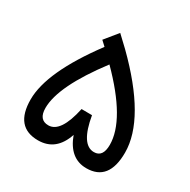

<svg xmlns="http://www.w3.org/2000/svg" viewBox="-152 -821 951 960"><g transform="rotate(30 324.0 -341.5)"><path d="M138.7 -165.5C138.7 -249.2 194.8 -365.1 307.1 -513.2C442.2 -377.4 509.8 -261.7 509.8 -166C509.8 -118.5 492.7 -94.7 458.5 -94.7C409.3 -94.7 376 -146.5 358.4 -250L297.9 -250.5C276 -147.9 241.5 -96.7 194.3 -96.7C157.2 -96.7 138.7 -119.6 138.7 -165.5ZM187 -5.9C256 -5.9 303.1 -43.5 328.1 -118.7C355.5 -43.5 401.4 -5.9 465.8 -5.9C552.1 -5.9 595.2 -60.7 595.2 -170.4C595.2 -299.6 509 -449.1 336.4 -618.7L274.9 -676.8L214.4 -602.5L240.7 -578.1L241.7 -577.1L241.2 -576.2C115.9 -407.9 53.2 -271 53.2 -165.5C53.2 -59.1 97.8 -5.9 187 -5.9Z"/></g></svg>

Font: Dirooz FD
Style: FD
Weight: 400
Foundry: DejaVu fonts team - Redesigned by Saber Rastikerdar
Version: Version 0.2.1